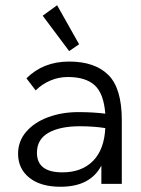

<svg xmlns="http://www.w3.org/2000/svg" viewBox="-20 -702 540 733"><path d="M445 -243V0H367V-70Q325 11 211 11Q135 11 92 -23.5Q49 -58 49 -115Q49 -163 80 -199Q111 -235 163.5 -254.5Q216 -274 279 -274Q336 -274 382 -268Q376 -345 341.5 -376.5Q307 -408 239 -408Q205 -408 173.5 -395Q142 -382 116 -357L81 -403Q145 -467 244 -467Q342 -467 393.5 -416Q445 -365 445 -243ZM382 -213Q337 -220 285 -220Q209 -220 165 -195Q121 -170 121 -119Q121 -44 218 -44Q292 -44 335 -87.5Q378 -131 382 -213ZM143 -642 198 -682 282 -533 244 -507Z"/></svg>

Font: Vazir Code FD
Style: Code-FD
Weight: 400
Foundry: DejaVu fonts team - Redesigned by Saber Rastikerdar
Version: Version 1.1.2